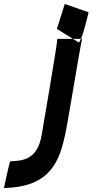

<svg xmlns="http://www.w3.org/2000/svg" viewBox="-37 -849 467 969"><path d="M-17 100C188 95 256 -1 289 -158C294 -158 373 -653 378 -653H252C257 -653 173 -166 173 -166C152 -48 85 -37 15 -35C11 -35 -16 95 -17 100ZM250 -703 290 -829 410 -787C407 -772 374 -635 360 -635Z"/></svg>

Font: Ember
Style: Ita
Weight: 400
Designer: Stig
Foundry: Cannot Into Space Fonts
Version: Version 0.127